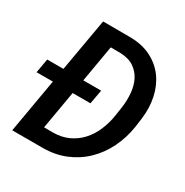

<svg xmlns="http://www.w3.org/2000/svg" viewBox="-176 -844 942 977"><g transform="rotate(30 295.0 -355.5)"><path d="M28.3 0 83.5 -317.9H-12.2L2.4 -400.9H97.7L151.9 -710.9L314.5 -710.4Q384.8 -709 436.5 -682.1Q488.3 -655.3 520.5 -610.4Q552.7 -565.4 565.2 -506.6Q577.6 -447.8 569.3 -381.8L562 -328.1Q551.3 -258.8 521.7 -198.7Q492.2 -138.7 446.5 -94.5Q400.9 -50.3 340.3 -25.1Q279.8 0 207 0ZM304.2 -317.9H199.7L161.1 -94.2L211.4 -93.8Q263.2 -93.8 303.5 -112.5Q343.8 -131.3 372.8 -163.3Q401.9 -195.3 419.9 -237.8Q438 -280.3 445.3 -328.1L453.6 -383.3Q459 -424.3 455.6 -465.1Q452.1 -505.9 436 -538.6Q419.9 -571.3 389.4 -592.5Q358.9 -613.8 310.1 -615.7L251.5 -616.2L214.4 -400.9H319.3Z"/></g></svg>

Font: Roboto Mono Medium
Style: Italic
Weight: 500
Designer: Google
Version: Version 2.000985; 2015; ttfautohint (v1.3)